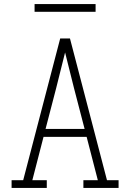

<svg xmlns="http://www.w3.org/2000/svg" viewBox="-20 -924 640 944"><path d="M37 0V-38H94L276 -735H324L506 -38H563V0H390V-38H461L406 -251H194L139 -38H210V0ZM396 -290 344 -490Q333 -534 322 -578Q311 -622 300 -666Q289 -622 278 -578Q267 -534 256 -490L204 -290ZM450 -866H150V-904H450Z"/></svg>

Font: Iosevka Slab XLtEx
Style: Regular
Weight: 200
Width: 7
Monospace: yes
Designer: Belleve Invis
Foundry: Belleve Invis
Version: Version 11.1.0; ttfautohint (v1.8.3)